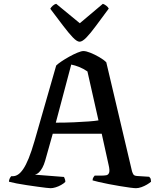

<svg xmlns="http://www.w3.org/2000/svg" viewBox="-20 -988 835 1008"><path d="M246 0Q241 0 222 -2Q203 -4 176 -8Q149 -12 120.5 -16Q92 -20 67 -25Q42 -30 27 -34Q27 -43 31 -51Q35 -59 39 -63H48Q61 -63 74.5 -71.5Q88 -80 102 -100.5Q116 -121 130.5 -156.5Q145 -192 161 -247L275 -644Q284 -653 302.5 -665.5Q321 -678 343.5 -690.5Q366 -703 386.5 -711.5Q407 -720 418 -720Q432 -720 454.5 -711Q477 -702 500.5 -688.5Q524 -675 538 -661L673 -89Q676 -79 680.5 -72Q685 -65 700 -64L763 -60Q766 -56 769 -53Q772 -50 773 -34Q765 -27 751.5 -19Q738 -11 722.5 -5.5Q707 0 694 0Q685 0 662 -3Q639 -6 609.5 -11Q580 -16 551 -21.5Q522 -27 499 -32.5Q476 -38 466 -41Q466 -51 471 -58Q476 -65 477 -66H511Q527 -66 538 -68Q549 -70 553 -82Q557 -94 550 -123L514 -286H257L217 -144Q211 -123 202.5 -107.5Q194 -92 184.5 -83Q175 -74 163 -71L316 -59Q317 -56 320 -49.5Q323 -43 323 -33Q315 -25 301 -17Q287 -9 272 -4.5Q257 0 246 0ZM273 -344Q325 -344 369.5 -346Q414 -348 447 -350.5Q480 -353 497 -356L439 -613Q417 -628 395.5 -636.5Q374 -645 354 -649ZM398 -769Q384 -769 362 -792Q340 -815 310.5 -854Q281 -893 244 -942Q248 -950 257 -958Q266 -966 275 -968L399 -866L520 -968Q529 -965 538 -958Q547 -951 551 -943Q513 -892 484 -852.5Q455 -813 433.5 -791Q412 -769 398 -769Z"/></svg>

Font: Texturina Medium 12pt Medium
Style: Regular
Weight: 500
Version: Version 1.002